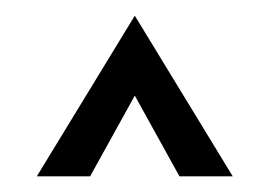

<svg xmlns="http://www.w3.org/2000/svg" viewBox="-20 -505 344 245"><path d="M152 -383 95 -280H27L152 -485L277 -280H209Z"/></svg>

Font: Glametrix
Style: Bold
Weight: 700
Designer: gluk
Foundry: gluk
Version: Version 0.40